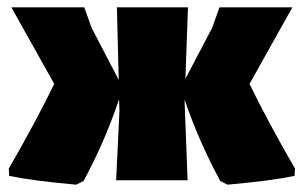

<svg xmlns="http://www.w3.org/2000/svg" viewBox="-20 -492 829 524"><path d="M5 -12C48 -3 109 5 188 12L208 2C247 -70 279 -144 305 -221L306 -190L297 0H492L484 -210V-220C509 -145 542 -71 581 2L601 12C680 5 741 -3 784 -12L785 -32C733 -122 692 -199 661 -263L778 -472H579L559 -416L486 -277L493 -472H299L304 -274L230 -416L210 -472H11L128 -263C97 -199 56 -122 4 -32Z"/></svg>

Font: Luna Sans Black
Style: Regular
Weight: 900
Designer: Juan Pablo del Peral
Foundry: Huerta Tipografica
Version: Version 2.001; ttfautohint (v1.5)